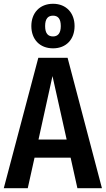

<svg xmlns="http://www.w3.org/2000/svg" viewBox="-22 -997 560 1017"><path d="M259 -741C329 -741 373 -789 373 -859C373 -928 329 -977 259 -977C188 -977 144 -928 144 -859C144 -789 188 -741 259 -741ZM259 -914C284 -914 300 -899 300 -859C300 -819 283 -804 259 -804C233 -804 217 -819 217 -859C217 -899 233 -914 259 -914ZM388 0H518L336 -691H181L-2 0H125L161 -162H352ZM182 -258 256 -594 331 -258Z"/></svg>

Font: Fira Sans Condensed Medium
Style: Regular
Weight: 500
Width: 3
Designer: Carrois Corporate & Edenspiekermann AG
Foundry: Carrois Corporate GbR & Edenspiekermann AG
Version: Version 4.202;PS 004.202;hotconv 1.0.88;makeotf.lib2.5.64775